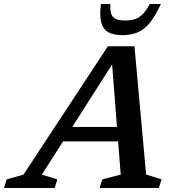

<svg xmlns="http://www.w3.org/2000/svg" viewBox="-84 -936 882 956"><path d="M197 -232 220.5 -304H558.5L534.5 -232ZM643.5 -67 720.5 -43 707 0H412L425.5 -43L517 -66.5L472 -644.5L493.5 -645.5L124.5 -66.5L201.5 -43L188.5 0H-64L-50.5 -43L33 -66.5L453 -705.5H585.5ZM538.5 -834Q568 -834 589.5 -841.5Q611 -849 628.2 -867.2Q645.5 -885.5 661.5 -916H717Q689.5 -856.5 662 -822.5Q634.5 -788.5 601.5 -774.8Q568.5 -761 525 -761Q479 -761 453.2 -776.8Q427.5 -792.5 419.5 -826.8Q411.5 -861 418.5 -916H466Q463.5 -885 469.8 -867Q476 -849 492.8 -841.5Q509.5 -834 538.5 -834Z"/></svg>

Font: Newsreader 9pt Medium
Style: Italic
Weight: 500
Italic angle: -17°
Designer: Hugues Gentile
Foundry: Production Type
Version: Version 1.003